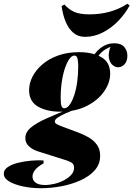

<svg xmlns="http://www.w3.org/2000/svg" viewBox="-127 -808 706 1016"><path d="M228 -227 288 -235Q246 -220 218.5 -207.5Q191 -195 177 -185Q163 -175 163 -165Q163 -157 172.5 -151.5Q182 -146 198 -140L289 -106Q316 -96 342 -81Q368 -66 385.5 -42.5Q403 -19 403 16Q403 61 374 93.5Q345 126 297.5 147Q250 168 195.5 178Q141 188 90 188Q40 188 -5 178.5Q-50 169 -78.5 152Q-107 135 -107 111Q-107 90 -85 75.5Q-63 61 -29.5 53Q4 45 39.5 42Q75 39 103 41L104 56Q72 74 58.5 91.5Q45 109 45 126Q45 147 62 159Q79 171 111 171Q135 171 162 164.5Q189 158 212.5 145.5Q236 133 250.5 116.5Q265 100 265 80Q265 59 248.5 50.5Q232 42 207 35L71 -8Q46 -16 26.5 -33.5Q7 -51 7 -77Q7 -109 37 -133.5Q67 -158 117.5 -180.5Q168 -203 228 -227ZM266 -514Q256 -514 245.5 -502.5Q235 -491 225.5 -470Q216 -449 209 -421.5Q202 -394 198 -361Q194 -328 194 -292Q194 -259 198.5 -247Q203 -235 213 -235Q228 -235 241.5 -253.5Q255 -272 265.5 -303.5Q276 -335 281.5 -375Q287 -415 287 -458Q287 -479 283.5 -496.5Q280 -514 266 -514ZM292 -532Q362 -532 409 -505.5Q456 -479 456 -418Q456 -370 423.5 -323.5Q391 -277 331.5 -247Q272 -217 191 -217Q121 -217 74 -244Q27 -271 27 -331Q27 -367 45 -402.5Q63 -438 97.5 -467.5Q132 -497 181 -514.5Q230 -532 292 -532ZM376 -479 355 -486Q371 -528 404.5 -553.5Q438 -579 478 -579Q513 -579 530 -560Q547 -541 547 -513Q547 -484 532 -468Q517 -452 498 -452Q482 -452 467.5 -465Q453 -478 449 -504Q445 -530 461 -570L465 -563Q430 -550 410 -531Q390 -512 376 -479ZM347 -732Q404 -732 454 -746Q504 -760 547 -788L559 -779Q536 -736 499.5 -698Q463 -660 417.5 -636.5Q372 -613 323 -613Q286 -613 260.5 -635Q235 -657 220 -694Q205 -731 199 -776L214 -784Q237 -758 266 -745Q295 -732 347 -732Z"/></svg>

Font: Playfair Display Black
Style: Italic
Weight: 900
Italic angle: -14°
Designer: Claus Eggers Sørensen
Foundry: Claus Eggers Sørensen
Version: Version 1.203